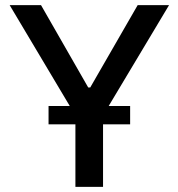

<svg xmlns="http://www.w3.org/2000/svg" viewBox="-20 -727 694 747"><path d="M139.6 -707 323.2 -386.7H331.1L515.6 -707H637.7L402.8 -314.5H486.3V-243.2H380.9V0H273.4V-243.2H168.9V-314.5H251.5L17.6 -707Z"/></svg>

Font: Pretendard Std Medium
Style: Regular
Weight: 500
Designer: Base glyphs from Inter by Rasmus Andersson; Hangeul glyphs from Noto Sans CJK(Source Han Sans) by Jang Soo-young and Kan
Foundry: Kil Hyung-jin
Version: Version 1.309